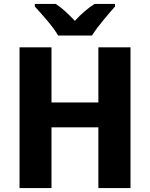

<svg xmlns="http://www.w3.org/2000/svg" viewBox="-20 -954 761 974"><path d="M642.1 -713.9H479V-434.1H241.2V-713.9H79.1V0H241.2V-308.1H479V0H642.1ZM459.5 -934.1C426.3 -912.6 391.6 -883.8 359.9 -848.1C326.2 -883.8 295.9 -912.6 262.7 -934.1H156.7V-920.9C173.8 -902.3 194.8 -878.9 218.8 -850.6C242.7 -822.3 261.7 -796.9 274.9 -773.9H446.8C460.9 -796.9 480 -822.3 503.9 -851.1C527.8 -879.9 547.4 -902.8 563.5 -920.9V-934.1Z"/></svg>

Font: Avrile Sans
Style: Bold
Weight: 700
Designer: Monotype Design Team, Google (font), Stefan Peev (BGR Cyrillic), Cristiano Sobral (main changes)
Foundry: The Avrile Sans Project Authors
Version: Version 3.110